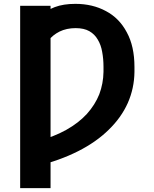

<svg xmlns="http://www.w3.org/2000/svg" viewBox="-20 -757 788 981"><path d="M238.3 -727.5Q238.3 -494.1 238.3 204.1Q199.2 204.1 83 204.1Q83 -28.3 83 -727.5Q122.1 -727.5 238.3 -727.5ZM168 91.8Q168 60.5 168 -34.2Q253.9 -57.6 317.4 -92.8Q381.8 -128.9 423.8 -174.8Q465.8 -221.7 487.3 -275.4Q507.8 -330.1 508.8 -389.6Q508.8 -398.4 508.8 -416Q508.8 -456.1 502 -492.2Q496.1 -527.3 479.5 -554.7Q463.9 -582 436.5 -597.7Q409.2 -613.3 366.2 -613.3Q320.3 -613.3 284.2 -595.7Q249 -578.1 225.6 -547.9Q202.1 -518.6 191.4 -480.5Q191.4 -546.9 191.4 -678.7Q216.8 -704.1 259.8 -720.7Q303.7 -737.3 365.2 -737.3Q453.1 -737.3 521.5 -700.2Q589.8 -664.1 627.9 -591.8Q667 -520.5 667 -415Q667 -406.2 667 -389.6Q666 -305.7 632.8 -230.5Q599.6 -156.2 535.2 -93.8Q471.7 -31.2 378.9 15.6Q286.1 62.5 168 91.8Z"/></svg>

Font: DeepSea
Style: Bold
Weight: 700
Designer: Stem
Version: Version 3.019;git-0a5106e0b